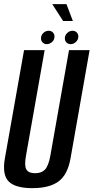

<svg xmlns="http://www.w3.org/2000/svg" viewBox="-28 -922 462 946"><path d="M131.5 5Q48 5 15 -27.8Q-18 -60.5 -4 -141.5L90.5 -675H192L100 -154.5Q91 -105.5 102 -87Q113 -68.5 144.5 -68.5Q177 -68.5 194 -86.8Q211 -105 220 -154.5L312 -675H413.5L319.5 -141.5Q305 -60.5 260 -27.8Q215 5 131.5 5ZM202.5 -704.5Q190 -704.5 182 -712.8Q174 -721 174 -733.5Q174 -748.5 185.5 -759.5Q197 -770.5 212 -770.5Q224.5 -770.5 232.5 -762.2Q240.5 -754 240.5 -742Q240.5 -726.5 228.8 -715.5Q217 -704.5 202.5 -704.5ZM320.5 -704.5Q307.5 -704.5 299.5 -712.8Q291.5 -721 291.5 -733.5Q291.5 -748.5 303.2 -759.5Q315 -770.5 329.5 -770.5Q342 -770.5 350 -762.2Q358 -754 358 -742Q358 -726.5 346.2 -715.5Q334.5 -704.5 320.5 -704.5ZM283 -818.5 229.5 -901.5H299.5L331 -818.5Z"/></svg>

Font: Anybody Condensed Medium
Style: Italic
Weight: 500
Width: 3
Italic angle: -10°
Designer: Tyler Finck
Foundry: Etcetera Type Company
Version: Version 1.010; ttfautohint (v1.8.3) -l 8 -r 50 -G 200 -x 14 